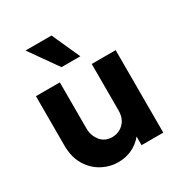

<svg xmlns="http://www.w3.org/2000/svg" viewBox="-151 -719 789 840"><g transform="rotate(-30 243.0 -299.0)"><path d="M206.9 13.9Q163.2 13.9 124.4 -7.4Q85.5 -28.7 61.5 -69.2Q37.5 -109.7 37.5 -167.4V-416.7H158.3V-183.3Q158.3 -148.3 179.5 -121.4Q200.6 -94.4 238.8 -94.4Q259.7 -94.4 278.1 -104.6Q296.6 -114.7 308 -134.2Q319.4 -153.8 319.4 -181.9V-416.7H440.3V0H330.6V-43.8Q308.3 -16 276 -1Q243.8 13.9 206.9 13.9ZM197.9 -470.8 97.9 -612.5H229.2L293.1 -470.8Z"/></g></svg>

Font: Afacad Flux
Style: Regular
Weight: 400
Designer: Kristian Moeller
Foundry: Dicotype
Version: Version 1.100